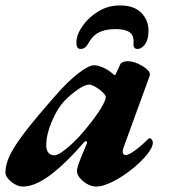

<svg xmlns="http://www.w3.org/2000/svg" viewBox="-48 -672 620 706"><path d="M-28 -38Q-28 -67 -11.5 -101.5Q5 -136 45 -188Q85 -240 160 -325Q201 -372 239.5 -402Q278 -432 298 -432Q311 -432 329 -424.5Q347 -417 364 -403Q371 -396 373 -396H374Q376 -396 377 -398.5Q378 -401 379 -403Q390 -425 394 -435Q396 -440 403.5 -443.5Q411 -447 421 -447Q446 -447 474.5 -430Q503 -413 503 -399Q503 -393 502 -392L405 -126Q403 -118 403 -115Q403 -102 415 -102Q425 -102 448.5 -119Q472 -136 497 -161Q500 -164 501 -164Q506 -164 510 -159Q514 -154 514 -147Q514 -131 494 -105.5Q474 -80 441 -53Q403 -22 366.5 -4Q330 14 307 14Q282 14 258.5 -5Q235 -24 235 -44Q235 -50 240 -67Q248 -90 272 -146V-148Q272 -151 269 -152.5Q266 -154 264 -152Q190 -67 134.5 -26.5Q79 14 36 14Q15 14 -6.5 -3.5Q-28 -21 -28 -38ZM274 -206Q305 -244 323 -273.5Q341 -303 341 -315Q341 -324 319 -342Q308 -350 297.5 -355.5Q287 -361 280 -361Q265 -361 239 -343.5Q213 -326 190 -302Q163 -274 142.5 -225.5Q122 -177 122 -137Q122 -120 130 -110.5Q138 -101 152 -101Q168 -101 203.5 -131.5Q239 -162 274 -206ZM498 -559Q498 -541 494 -528Q489 -511 478.5 -501.5Q468 -492 458 -492Q441 -492 443 -513Q445 -541 429 -553Q413 -565 376 -565Q340 -565 316 -553Q292 -541 277 -513Q266 -492 248 -492Q233 -492 233 -514Q233 -523 234 -528Q237 -551 258.5 -580.5Q280 -610 315 -631Q350 -652 393 -652Q445 -652 471.5 -625Q498 -598 498 -559Z"/></svg>

Font: EB Garamond ExtraBold
Style: Italic
Weight: 800
Italic angle: -17.2°
Designer: Georg Duffner and Octavio Pardo
Foundry: Georg Duffner
Version: Version 1.000